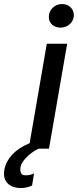

<svg xmlns="http://www.w3.org/2000/svg" viewBox="-114 -737 386 952"><path d="M186 -600C221 -600 252 -625 252 -663C252 -693 228 -717 193 -717C159 -717 128 -690 128 -653C128 -622 152 -600 186 -600ZM-21 195C0 197 25 193 45 183L55 122C42 131 21 133 9 132C-10 131 -16 116 -12 90C-6 60 36 19 78 0H129L219 -520H118L33 -27C-40 2 -83 52 -92 103C-102 154 -77 190 -21 195Z"/></svg>

Font: Fixel Text 20240404 Medium
Style: Italic
Weight: 500
Width: 4
Italic angle: -10°
Designer: AlfaBravo + MacPaw
Foundry: Kyrylo Tkachov, Marchela Mozhyna, Serhii Makarenko, Maria Weinstein, Zakhar Kryvoshyya
Version: Version 1.211;Glyphs 3.2 (3225)